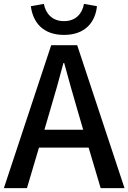

<svg xmlns="http://www.w3.org/2000/svg" viewBox="-20 -970 662 990"><path d="M310 -790C417 -790 471 -853 480 -938L413 -950C404 -899 370 -861 310 -861C250 -861 216 -899 206 -950L139 -938C150 -853 203 -790 310 -790ZM0 0H119L181 -209H437L499 0H622L378 -737H244ZM209 -301 238 -400C262 -480 285 -561 307 -645H311C334 -562 356 -480 380 -400L409 -301Z"/></svg>

Font: Noto Sans JP Medium
Style: Regular
Weight: 500
Designer: Ryoko NISHIZUKA 西塚涼子 (kana, bopomofo & ideographs); Paul D. Hunt (Latin, Greek & Cyrillic); Sandoll Communications 산돌커뮤니
Foundry: Adobe
Version: Version 2.004;hotconv 1.0.118;makeotfexe 2.5.65603